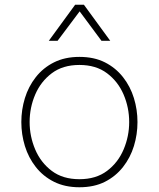

<svg xmlns="http://www.w3.org/2000/svg" viewBox="-20 -780 670 810"><path d="M315 10Q254 10 208 -13Q162 -36 131 -75.5Q100 -115 85 -164Q70 -213 70 -265Q70 -317 85 -366Q100 -415 131 -454.5Q162 -494 208 -517Q254 -540 315 -540Q377 -540 422.5 -517Q468 -494 499 -454.5Q530 -415 545 -366Q560 -317 560 -265Q560 -213 545 -164Q530 -115 499 -75.5Q468 -36 422.5 -13Q377 10 315 10ZM315 -24Q385 -24 431.5 -59Q478 -94 501.5 -149.5Q525 -205 525 -265Q525 -326 501.5 -381Q478 -436 431.5 -471Q385 -506 315 -506Q245 -506 198.5 -471Q152 -436 128.5 -381Q105 -326 105 -265Q105 -205 128.5 -149.5Q152 -94 198.5 -59Q245 -24 315 -24ZM223 -608H186L297 -760H334L445 -608H408L316 -732Z"/></svg>

Font: Be Vietnam Pro Variable Thin
Style: Regular
Weight: 100
Designer: Lam Bao, Tony Le, Vietanh Nguyen
Foundry: Yellow Type Foundry
Version: Version 1.002